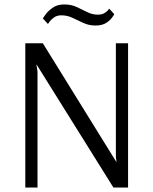

<svg xmlns="http://www.w3.org/2000/svg" viewBox="-20 -845 691 865"><path d="M410 -730Q381 -730 356 -741.5Q331 -753 307 -764.5Q283 -776 256 -776Q237 -776 223.5 -766.5Q210 -757 203 -747Q196 -737 196 -737L173 -762Q173 -762 183.5 -777.5Q194 -793 215.5 -809Q237 -825 269 -825Q301 -825 325.5 -813.5Q350 -802 373 -790.5Q396 -779 421 -779Q439 -779 450.5 -786Q462 -793 467 -799.5Q472 -806 472 -806L495 -781Q495 -781 486.5 -768Q478 -755 459.5 -742.5Q441 -730 410 -730ZM94 0V-650H173L505 -114L502 -138V-650H557V0H491L145 -554H144L149 -523V0Z"/></svg>

Font: Arsenal SC
Style: Regular
Weight: 400
Designer: Andrij Shevchenko
Foundry: Stairsfor
Version: Version 2.001; ttfautohint (v1.8.4.7-5d5b)